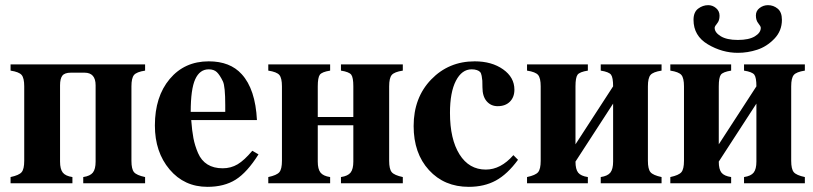

<svg xmlns="http://www.w3.org/2000/svg" viewBox="-20 -711 3156 745"><path d="M351 -84V-380Q351 -429 308 -429H255Q231 -429 222 -417.5Q213 -406 213 -380V-84Q213 -55 223.5 -41.5Q234 -28 261 -24V0H21V-24Q54 -31 64 -43Q74 -55 74 -87V-376Q74 -408 64 -420Q54 -432 21 -437V-461H543V-437Q510 -432 500 -420Q490 -408 490 -376V-87Q490 -55 500 -43Q510 -31 543 -24V0H303V-24Q330 -28 340.5 -41.5Q351 -55 351 -84Z M959 -126 983 -112Q939 -42 894.5 -14Q850 14 785 14Q695 14 638 -53.5Q581 -121 581 -224Q581 -336 638.5 -404.5Q696 -473 790 -473Q873 -473 918 -423Q971 -365 977 -245H722Q725 -204 730.5 -175Q736 -146 748.5 -117Q761 -88 785 -73Q809 -58 844 -58Q876 -58 902 -73.5Q928 -89 959 -126ZM720 -277H854V-303Q854 -376 845 -395Q833 -420 821.5 -431Q810 -442 790 -442Q755 -442 737.5 -403.5Q720 -365 720 -277Z M1351 -84V-225H1213V-84Q1213 -55 1223.5 -41.5Q1234 -28 1261 -24V0H1021V-24Q1054 -31 1064 -43Q1074 -55 1074 -87V-376Q1074 -408 1064 -420Q1054 -432 1021 -437V-461H1261V-437Q1229 -432 1221 -421Q1213 -410 1213 -376V-257H1351V-376Q1351 -410 1343 -421Q1335 -432 1303 -437V-461H1543V-437Q1510 -432 1500 -420Q1490 -408 1490 -376V-87Q1490 -55 1500 -43Q1510 -31 1543 -24V0H1303V-24Q1330 -28 1340.5 -41.5Q1351 -55 1351 -84Z M1972 -109 1990 -91Q1949 -35 1904 -10.5Q1859 14 1799 14Q1704 14 1644.5 -51Q1585 -116 1585 -222Q1585 -332 1653 -402.5Q1721 -473 1822 -473Q1888 -473 1932 -442Q1976 -411 1976 -363Q1976 -334 1958.5 -316.5Q1941 -299 1911 -299Q1885 -299 1868.5 -318Q1852 -337 1852 -372Q1852 -390 1851.5 -398Q1851 -406 1849 -416.5Q1847 -427 1843 -431.5Q1839 -436 1830.5 -439Q1822 -442 1810 -442Q1772 -442 1749 -397.5Q1726 -353 1726 -273Q1726 -171 1763 -112Q1800 -53 1865 -53Q1923 -53 1972 -109Z M2359 -84V-309L2213 -84Q2213 -54 2223.5 -41Q2234 -28 2261 -24V0H2025V-24Q2058 -31 2068 -43Q2078 -55 2078 -87V-376Q2078 -408 2068 -420Q2058 -432 2025 -437V-461H2261V-437Q2229 -432 2221 -421Q2213 -410 2213 -376V-151L2359 -376Q2359 -410 2351 -421Q2343 -432 2311 -437V-461H2547V-437Q2514 -432 2504 -420Q2494 -408 2494 -376V-87Q2494 -55 2504 -43Q2514 -31 2547 -24V0H2311V-24Q2338 -28 2348.5 -41.5Q2359 -55 2359 -84Z M2671 -634Q2671 -664 2689 -677.5Q2707 -691 2728 -691Q2745 -691 2758.5 -679.5Q2772 -668 2772 -650Q2772 -631 2762.5 -620Q2753 -609 2753 -603Q2753 -585 2776.5 -570.5Q2800 -556 2843 -556Q2886 -556 2909 -570Q2932 -584 2932 -603Q2932 -609 2922.5 -620.5Q2913 -632 2913 -651Q2913 -669 2927.5 -680Q2942 -691 2960 -691Q2981 -691 2997.5 -677.5Q3014 -664 3014 -634Q3014 -591 2984.5 -560.5Q2955 -530 2918 -518Q2881 -506 2843 -506Q2782 -506 2726.5 -539Q2671 -572 2671 -634ZM2915 -84V-309L2769 -84Q2769 -54 2779.5 -41Q2790 -28 2817 -24V0H2581V-24Q2614 -31 2624 -43Q2634 -55 2634 -87V-376Q2634 -408 2624 -420Q2614 -432 2581 -437V-461H2817V-437Q2785 -432 2777 -421Q2769 -410 2769 -376V-151L2915 -376Q2915 -410 2907 -421Q2899 -432 2867 -437V-461H3103V-437Q3070 -432 3060 -420Q3050 -408 3050 -376V-87Q3050 -55 3060 -43Q3070 -31 3103 -24V0H2867V-24Q2894 -28 2904.5 -41.5Q2915 -55 2915 -84Z"/></svg>

Font: STIX MathJax Alphabets
Style: Bold
Weight: 700
Designer: MicroPress Inc., with final additions and corrections provided by Coen Hoffman, Elsevier (retired)
Version: Version 1.1.1